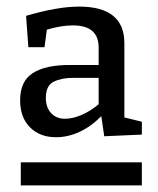

<svg xmlns="http://www.w3.org/2000/svg" viewBox="-20 -730 478 582"><path d="M357 -374 410 -361V-322L296 -317L287 -378Q257 -347 221.5 -330.5Q186 -314 150 -314Q101 -314 71 -344Q41 -374 41 -426Q41 -484 79.5 -508.5Q118 -533 190 -533H279V-586Q279 -653 201 -653Q165 -653 122 -640L115 -587H66L59 -682Q154 -710 220 -710Q357 -710 357 -599ZM177 -370Q200 -370 227 -381.5Q254 -393 279 -414V-494H202Q167 -494 143 -482.5Q119 -471 119 -433Q119 -404 135 -387Q151 -370 177 -370ZM410 -168H43V-238H410Z"/></svg>

Font: Bitter Pro Medium
Style: Regular
Weight: 500
Designer: Sol Matas, and Bitter project Authors
Foundry: Sol Matas
Version: Version 1.010